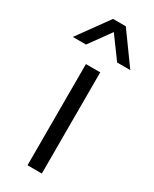

<svg xmlns="http://www.w3.org/2000/svg" viewBox="-221 -820 700 871"><g transform="rotate(30 128.5 -384.5)"><path d="M-22 -607 95 -769H162L279 -607H210L128 -719L47 -607ZM91 0V-530H166V0Z"/></g></svg>

Font: Be Vietnam Pro Light
Style: Regular
Weight: 300
Designer: Lam Bao, Tony Le, Vietanh Nguyen
Foundry: Yellow Type Foundry
Version: Version 1.002; ttfautohint (v1.8.3)